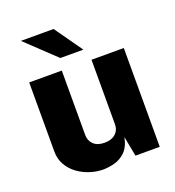

<svg xmlns="http://www.w3.org/2000/svg" viewBox="-133 -828 862 944"><g transform="rotate(-20 298.0 -356.5)"><path d="M246.5 10Q213 10 178.5 -1Q144 -12 115 -33.2Q86 -54.5 68.2 -85.2Q50.5 -116 50.5 -156V-517H221V-179Q221 -150 241 -130.8Q261 -111.5 298.5 -111.5Q334.5 -111.5 355.5 -130.2Q376.5 -149 376.5 -180V-517H545.5V0H418.5L398.5 -104.5Q389 -56 363.5 -31.2Q338 -6.5 306.2 1.8Q274.5 10 246.5 10ZM253 -723H82L235.5 -577.5H356Z"/></g></svg>

Font: Public Sans Thin ExtraBold
Style: Regular
Weight: 800
Version: Version 1.007